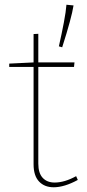

<svg xmlns="http://www.w3.org/2000/svg" viewBox="-20 -786 368 812"><path d="M309 -25Q252 6 207 6Q168 6 145 -18.5Q122 -43 122 -91V-503H19V-517L122 -522V-642L142 -643V-522H295L293 -503H142V-94Q142 -54 160.5 -34Q179 -14 211 -14Q253 -14 302 -41ZM229 -590Q241 -643 250 -690.5Q259 -738 261 -766L291 -763Q283 -711 243 -586Z"/></svg>

Font: Bitter Pro Thin
Style: Regular
Weight: 250
Designer: Sol Matas, and Bitter project Authors
Foundry: Sol Matas
Version: Version 1.010